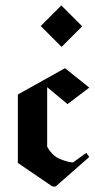

<svg xmlns="http://www.w3.org/2000/svg" viewBox="-20 -679 346 699"><path d="M204.2 -508.3 128.3 -584.2 203.3 -659.2 279.2 -583.3ZM170.8 0 45 -85.8V-335L216.7 -430.8L305 -360L225.8 -300L151.7 -361.7V-145Q170.8 -110.8 199.6 -99.6Q228.3 -88.3 245.8 -87.5L294.2 -122.5L305 -107.5L182.5 0Z"/></svg>

Font: Manufacturing Consent
Style: Regular
Weight: 400
Version: Version 3.000; ttfautohint (v1.8.4.7-5d5b)